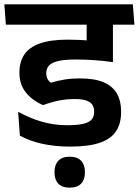

<svg xmlns="http://www.w3.org/2000/svg" viewBox="-40 -658 639 884"><path d="M315.5 -544.5H569L562 -638H308ZM479.5 -577H360V-471.5L479.5 -471ZM579 -544.5 571.5 -638H-20L-13 -544.5ZM359 -574.5V-401Q367 -399.5 383.8 -395.8Q400.5 -392 419.8 -387.8Q439 -383.5 455.5 -379.8Q472 -376 480 -374.5V-574.5ZM43.5 -143.5 51.5 -33.5Q96 -9 154.2 4Q212.5 17 283 17Q369.5 17 421 -1.2Q472.5 -19.5 495 -54.8Q517.5 -90 517.5 -140.5V-146.5Q517.5 -193 498.5 -226.8Q479.5 -260.5 438 -278.8Q396.5 -297 328.5 -297Q289.5 -297 257.2 -291.8Q225 -286.5 194 -277Q183.5 -285 178.2 -295.8Q173 -306.5 173 -320V-322.5Q173 -342 185.2 -355.8Q197.5 -369.5 226.8 -376.8Q256 -384 307.5 -384Q352 -384 394.5 -381Q437 -378 480 -372V-456Q428 -465 378.5 -470.2Q329 -475.5 273 -475.5Q191.5 -475.5 142.2 -457.5Q93 -439.5 71.2 -405.8Q49.5 -372 49.5 -326V-322Q49.5 -270.5 77.8 -233.8Q106 -197 158 -174Q193 -187 229 -194.5Q265 -202 303.5 -202Q338.5 -202 358 -195Q377.5 -188 385.5 -175.2Q393.5 -162.5 393.5 -145V-142Q393.5 -121.5 382.2 -108Q371 -94.5 343.8 -88Q316.5 -81.5 267.5 -81.5Q208 -81.5 151.5 -98Q95 -114.5 43.5 -143.5ZM281 206Q316 206 333.5 187.5Q351 169 351 137Q351 136.5 351 135.2Q351 134 351 133Q351 101 333.5 82.2Q316 63.5 281 63.5Q246 63.5 228.5 82.2Q211 101 211 133Q211 133.5 211 135Q211 136.5 211 137Q211 169 228.5 187.5Q246 206 281 206Z"/></svg>

Font: Anek Devanagari SemiBold
Style: Regular
Weight: 600
Designer: Kailash Malviya (Devanagari) & Yesha Goshar (Latin)
Foundry: Ek Type
Version: Version 1.003